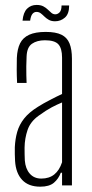

<svg xmlns="http://www.w3.org/2000/svg" viewBox="-20 -732 363 758"><path d="M139 5Q92.5 5 67.5 -21.8Q42.5 -48.5 39.5 -96.5Q39 -111.5 38.5 -123.2Q38 -135 38.5 -150.5Q40 -183.5 48 -211.5Q56 -239.5 75.2 -264Q94.5 -288.5 130 -310.5Q150.5 -323.5 177 -337.2Q203.5 -351 225 -361V-504.5Q225 -541 210.5 -557Q196 -573 157.5 -573Q126 -573 106.2 -559.2Q86.5 -545.5 85 -509.5Q84 -489.5 83.8 -470.5Q83.5 -451.5 84 -434.5Q84.5 -417.5 85 -404.5H47.5Q46 -433.5 46 -457.5Q46 -481.5 46.5 -503Q48 -538 59.2 -560.8Q70.5 -583.5 95.2 -594.8Q120 -606 160.5 -606Q200 -606 222.5 -595Q245 -584 254.5 -560.5Q264 -537 264 -500V0H225V-50H220Q211 -26 192.8 -10.5Q174.5 5 139 5ZM143 -27Q174 -27 194.2 -43.2Q214.5 -59.5 225 -91.5V-327.5Q205.5 -319.5 184.5 -308.5Q163.5 -297.5 133 -275.5Q100 -252 88.8 -218.8Q77.5 -185.5 77 -149.5Q77 -136 77.2 -122.5Q77.5 -109 78 -98.5Q80.5 -66 97.5 -46.5Q114.5 -27 143 -27ZM223 -710.5H253Q253 -677 236.2 -662.5Q219.5 -648 197.5 -648Q182.5 -648 172.5 -653.8Q162.5 -659.5 155.2 -666.8Q148 -674 140.8 -679.5Q133.5 -685 124 -685Q114.5 -685 108 -677Q101.5 -669 99 -650.5H69Q72 -683 87 -697.8Q102 -712.5 124.5 -712.5Q140.5 -712.5 151 -707Q161.5 -701.5 169 -694Q176.5 -686.5 183.2 -681Q190 -675.5 198.5 -675.5Q207.5 -675.5 215.2 -683.2Q223 -691 223 -710.5Z"/></svg>

Font: Big Shoulders Thin
Style: Regular
Weight: 100
Version: Version 2.002